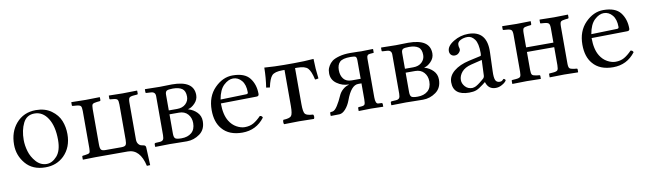

<svg xmlns="http://www.w3.org/2000/svg" viewBox="-36 -862 4774 1418"><g transform="rotate(-10 2350.5 -153.0)"><path d="M40 -194.8Q40 -290 92.8 -352.1Q149.9 -418.9 242.2 -418.9Q311 -418.9 357.9 -385Q404.8 -351.1 423.3 -304.4Q441.9 -257.8 441.9 -204.1Q441.9 -105 379.9 -43.9Q323.7 10.3 240.2 9.8Q145 9.8 92.5 -52Q40 -113.8 40 -194.8ZM228 -396Q168.9 -396 142.6 -343Q116.2 -290 116.2 -216.8Q116.2 -175.8 129.2 -131.3Q142.1 -86.9 175 -50Q208 -13.2 253.9 -13.2Q294.9 -13.2 330.6 -53Q366.2 -92.8 366.2 -173.8Q366.2 -275.9 328.1 -335.9Q290 -396 228 -396Z M857.9 -352.1Q857.9 -380.9 850.8 -389.4Q843.8 -397.9 817.9 -399.9L796.9 -401.9Q792 -402.8 792 -407.2V-429.2L793 -431.2Q855 -429.2 895 -429.2L1002.9 -431.2L1004.9 -429.2V-407.2Q1004.9 -402.3 999 -401.9L974.1 -399.9Q948.2 -397.9 940.7 -389.9Q933.1 -381.8 933.1 -352.1V-76.2Q933.1 -55.2 943.6 -42Q954.1 -28.8 968.8 -26.9Q980 -24.9 984.9 -23.4Q989.7 -22 993.9 -17.6Q998 -13.2 998 -4.9L1003.9 127.9L979 128.9Q950.2 0 858.9 0H615.7L522.9 2L521 0V-21Q521 -25.9 525.9 -26.9L543 -28.8Q569.8 -31.7 576.4 -38.3Q583 -44.9 583 -73.2V-353Q583 -380.9 575.9 -389.4Q568.8 -397.9 543 -399.9L517.1 -401.9Q511.2 -401.9 510.7 -407.2V-429.2L511.7 -431.2Q576.7 -429.2 619.1 -429.2Q660.2 -429.2 723.1 -431.2L725.1 -429.2V-408.2Q725.1 -403.3 718.8 -401.9L697.8 -399.9Q671.9 -397 664.8 -389.9Q657.7 -382.8 657.7 -353V-87.9Q657.7 -59.1 665.3 -49.1Q672.9 -39.1 697.8 -39.1H817.9Q843.8 -39.1 850.8 -49.6Q857.9 -60.1 857.9 -87.9Z M1209.5 -246.1H1271.5Q1312.5 -246.1 1336.2 -268.6Q1359.9 -291 1359.9 -323.2Q1359.9 -366.2 1335.7 -383.1Q1311.5 -399.9 1266.6 -399.9Q1232.4 -399.9 1220.9 -393.1Q1209.5 -386.2 1209.5 -363.8ZM1209.5 -216.8V-71.8Q1209.5 -43.9 1220 -35.4Q1230.5 -26.9 1266.6 -26.9Q1313.5 -26.9 1342 -51Q1370.6 -75.2 1370.6 -123Q1370.6 -163.1 1346.7 -189.9Q1322.8 -216.8 1280.8 -216.8ZM1065.9 2 1063.5 0V-18.1Q1063.5 -25.9 1072.8 -26.9L1104.5 -28.8Q1120.6 -29.8 1128.2 -38.8Q1135.7 -47.9 1135.7 -73.2V-366.2Q1135.7 -398.4 1102.5 -399.9L1068.8 -401.9Q1063 -401.9 1062.5 -407.2V-429.2L1064.5 -431.2Q1130.4 -429.2 1173.8 -429.2Q1191.9 -429.2 1219.2 -430.2Q1246.6 -431.2 1265.6 -431.2Q1428.7 -431.2 1428.7 -323.2Q1428.7 -288.1 1402.6 -261.5Q1376.5 -234.9 1352.5 -231V-229Q1390.6 -217.8 1416.7 -190.9Q1442.9 -164.1 1442.9 -125Q1442.9 -62 1398.7 -30Q1354.5 2 1301.8 2Q1266.6 2 1227.1 1Q1187.5 0 1173.8 0Z M1600.1 -258.8 1793.5 -264.2Q1807.6 -264.2 1807.1 -276.9Q1807.1 -334 1780.8 -365Q1754.4 -396 1717.3 -396Q1682.1 -396 1647.2 -363.3Q1612.3 -330.6 1600.1 -258.8ZM1864.3 -88.9Q1880.4 -87.9 1884.3 -73.2Q1821.3 9.8 1717.3 9.8Q1617.2 9.8 1566.4 -50.8Q1521.5 -102.5 1521.5 -192.9Q1521.5 -294.9 1582.5 -356.9Q1643.6 -418.9 1717.3 -418.9Q1808.1 -418.9 1845.7 -370.4Q1883.3 -321.8 1883.3 -251Q1883.3 -233.9 1865.2 -233.9L1597.2 -230Q1597.2 -145 1627.4 -96.2Q1648.4 -62 1680.4 -44.4Q1712.4 -26.9 1741.2 -26.9Q1779.3 -26.9 1806.9 -42.5Q1834.5 -58.1 1864.3 -88.9Z M2103 -122.1V-392.1H2087.9Q2028.8 -392.1 2008.3 -370.1Q1987.8 -348.1 1974.1 -283.2L1946.8 -287.1Q1958 -356.9 1959 -435.1Q2039.1 -429.2 2105 -429.2H2179.7Q2258.8 -429.2 2328.1 -435.1Q2329.1 -361.8 2338.9 -287.1Q2325.7 -283.2 2313 -283.2Q2298.8 -347.2 2277.8 -369.6Q2256.8 -392.1 2198.7 -392.1H2182.1V-122.1Q2182.1 -62 2194.6 -47.6Q2207 -33.2 2253.9 -30.8Q2258.8 -25.9 2258.8 -13.9Q2258.8 -2 2253.9 2Q2168 0 2143.1 0Q2115.2 0 2030.8 2Q2026.9 -2 2026.9 -13.9Q2026.9 -25.9 2030.8 -30.8Q2077.6 -32.7 2090.3 -47.4Q2103 -62 2103 -122.1Z M2379.9 0V-19Q2379.9 -26.9 2389.6 -26.9L2397.9 -27.8Q2416 -29.8 2436.8 -62.5Q2457.5 -95.2 2472.7 -130.9Q2484.9 -159.7 2506.8 -178.2Q2528.8 -196.8 2550.8 -201.2V-204.1Q2503.9 -204.1 2463.4 -232.7Q2422.9 -261.2 2422.9 -310.1Q2422.9 -322.3 2424.8 -334.2Q2426.8 -346.2 2437.3 -365Q2447.8 -383.8 2465.3 -397.5Q2482.9 -411.1 2518.8 -421.1Q2554.7 -431.2 2602.5 -431.2Q2645.5 -431.2 2659.7 -430.2Q2673.8 -429.2 2684.6 -429.2L2771.5 -431.2L2773.9 -429.2V-404.8Q2773.9 -401.9 2770.5 -401.9L2745.6 -399.9Q2720.7 -398.9 2720.7 -370.1V-77.1Q2720.7 -29.3 2741.7 -27.8L2763.7 -26.9Q2773.4 -26.9 2773.9 -18.1V2Q2717.8 0 2682.6 0L2589.8 2V-20Q2589.8 -26.9 2595.7 -26.9L2610.8 -27.8Q2634.8 -28.8 2640.1 -37.8Q2645.5 -46.9 2645.5 -77.1V-195.8H2620.6Q2567.4 -195.8 2528.8 -88.9Q2514.6 -50.8 2491.7 -25.4Q2468.8 0 2445.8 1L2382.8 2ZM2578.6 -230H2645.5V-366.2Q2645.5 -390.1 2637.7 -396Q2629.9 -401.9 2599.6 -401.9Q2539.6 -401.9 2518.6 -381.3Q2497.6 -360.8 2497.6 -320.8Q2497.6 -280.8 2517.6 -255.4Q2537.6 -230 2578.6 -230Z M2980.5 -246.1H3042.5Q3083.5 -246.1 3107.2 -268.6Q3130.9 -291 3130.9 -323.2Q3130.9 -366.2 3106.7 -383.1Q3082.5 -399.9 3037.6 -399.9Q3003.4 -399.9 2991.9 -393.1Q2980.5 -386.2 2980.5 -363.8ZM2980.5 -216.8V-71.8Q2980.5 -43.9 2991 -35.4Q3001.5 -26.9 3037.6 -26.9Q3084.5 -26.9 3113 -51Q3141.6 -75.2 3141.6 -123Q3141.6 -163.1 3117.7 -189.9Q3093.8 -216.8 3051.8 -216.8ZM2836.9 2 2834.5 0V-18.1Q2834.5 -25.9 2843.8 -26.9L2875.5 -28.8Q2891.6 -29.8 2899.2 -38.8Q2906.7 -47.9 2906.7 -73.2V-366.2Q2906.7 -398.4 2873.5 -399.9L2839.8 -401.9Q2834 -401.9 2833.5 -407.2V-429.2L2835.4 -431.2Q2901.4 -429.2 2944.8 -429.2Q2962.9 -429.2 2990.2 -430.2Q3017.6 -431.2 3036.6 -431.2Q3199.7 -431.2 3199.7 -323.2Q3199.7 -288.1 3173.6 -261.5Q3147.5 -234.9 3123.5 -231V-229Q3161.6 -217.8 3187.7 -190.9Q3213.9 -164.1 3213.9 -125Q3213.9 -62 3169.7 -30Q3125.5 2 3072.8 2Q3037.6 2 2998 1Q2958.5 0 2944.8 0Z M3550.3 -211.9 3468.3 -191.9Q3419.4 -179.7 3396 -151.9Q3372.6 -124 3372.6 -91.8Q3372.6 -65.9 3392.8 -43Q3413.1 -20 3446.3 -20Q3452.1 -20 3460.2 -22.5Q3468.3 -24.9 3474.4 -27.8Q3480.5 -30.8 3490.5 -37.8Q3500.5 -44.9 3504.9 -48.3Q3509.3 -51.8 3519.8 -60.3Q3530.3 -68.8 3532.2 -70.8Q3544.4 -79.6 3545.4 -95.2ZM3545.4 -45.9H3543.5L3524.4 -30.8Q3492.2 -5.9 3471.2 2Q3450.2 9.8 3418.5 9.8Q3299.3 9.8 3299.3 -87.9Q3299.3 -135.7 3342.3 -170.9Q3385.3 -206.1 3456.5 -222.2L3546.4 -242.2Q3551.3 -244.1 3551.3 -263.2Q3551.3 -336.4 3528.8 -366.7Q3506.3 -397 3476.3 -397Q3446.3 -397 3422.9 -385Q3399.4 -373 3399.4 -352.1Q3399.4 -338.9 3401.4 -333Q3404.3 -327.1 3404.3 -316.2Q3404.3 -305.2 3391.8 -292Q3379.4 -278.8 3360.4 -278.8Q3343.3 -278.8 3332.8 -289.8Q3322.3 -300.8 3322.3 -317.9Q3322.3 -356 3373.8 -387.5Q3425.3 -418.9 3484.4 -418.9Q3626.5 -418.9 3620.1 -256.8L3615.2 -115.2Q3613.3 -70.3 3621.3 -50Q3629.4 -29.8 3655.3 -29.8Q3667.5 -29.8 3675.3 -37.8Q3683.1 -45.9 3684.1 -45.9Q3688 -45.9 3693.1 -42Q3698.2 -38.1 3698.2 -33.2Q3698.2 -30.3 3688.2 -20Q3678.2 -9.8 3658.2 0Q3638.2 9.8 3617.2 9.8Q3562.5 10.3 3545.4 -45.9Z M4093.8 -77.1V-211.9H3889.2V-77.1Q3889.2 -48.3 3896.5 -40.3Q3903.8 -32.2 3930.2 -28.8L3949.7 -26.9Q3955.6 -25.9 3956.1 -21V0L3954.1 2Q3894 0 3850.1 0Q3803.2 0 3743.2 2L3741.7 0V-22Q3741.7 -26.9 3747.1 -26.9L3772.9 -28.8Q3799.8 -30.8 3806.9 -39.3Q3814 -47.9 3814 -77.1V-353Q3814 -380.9 3805.9 -389.4Q3797.9 -397.9 3772.9 -399.9L3747.1 -401.9Q3742.2 -401.9 3741.7 -407.2V-429.2L3744.1 -431.2Q3804.2 -429.2 3850.1 -429.2Q3895 -429.2 3955.1 -431.2L3956.1 -429.2V-408.2Q3956.1 -403.3 3949.7 -401.9L3930.2 -399.9Q3904.3 -397 3896.7 -389.9Q3889.2 -382.8 3889.2 -353V-246.1H4093.8V-353Q4093.8 -380.9 4085.9 -389.4Q4078.1 -397.9 4052.7 -399.9L4026.9 -401.9Q4022 -401.9 4022 -407.2V-429.2L4023.9 -431.2Q4084 -429.2 4130.9 -429.2Q4174.8 -429.2 4234.9 -431.2L4235.8 -429.2V-408.2Q4235.8 -403.3 4230 -401.9L4210 -399.9Q4184.1 -397 4176.5 -389.9Q4168.9 -382.8 4168.9 -353V-77.1Q4168.9 -48.3 4176.5 -40.3Q4184.1 -32.2 4210 -28.8L4230 -26.9Q4235.8 -25.9 4235.8 -21V0L4233.9 2Q4173.8 0 4130.9 0Q4083 0 4022.9 2L4022 0V-22Q4022 -26.9 4026.9 -26.9L4052.7 -28.8Q4079.6 -30.8 4086.7 -39.6Q4093.8 -48.3 4093.8 -77.1Z M4380.4 -258.8 4573.7 -264.2Q4587.9 -264.2 4587.4 -276.9Q4587.4 -334 4561 -365Q4534.7 -396 4497.6 -396Q4462.4 -396 4427.5 -363.3Q4392.6 -330.6 4380.4 -258.8ZM4644.5 -88.9Q4660.6 -87.9 4664.6 -73.2Q4601.6 9.8 4497.6 9.8Q4397.5 9.8 4346.7 -50.8Q4301.8 -102.5 4301.8 -192.9Q4301.8 -294.9 4362.8 -356.9Q4423.8 -418.9 4497.6 -418.9Q4588.4 -418.9 4626 -370.4Q4663.6 -321.8 4663.6 -251Q4663.6 -233.9 4645.5 -233.9L4377.4 -230Q4377.4 -145 4407.7 -96.2Q4428.7 -62 4460.7 -44.4Q4492.7 -26.9 4521.5 -26.9Q4559.6 -26.9 4587.2 -42.5Q4614.7 -58.1 4644.5 -88.9Z"/></g></svg>

Font: Linux Libertine Display
Style: Regular
Weight: 400
Designer: Philipp H. Poll
Foundry: Philipp H. Poll
Version: Version 5.0.9